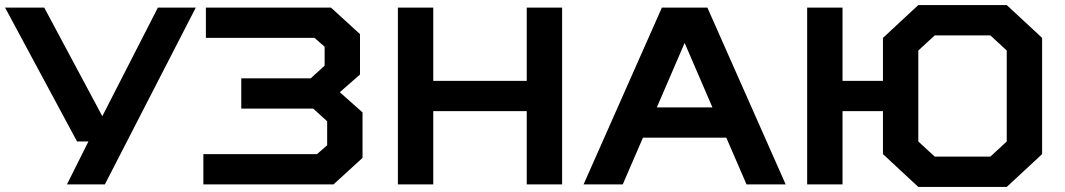

<svg xmlns="http://www.w3.org/2000/svg" viewBox="-20 -730 4215 760"><path d="M605 -700H755L395 0H245L330 -170H285L0 -700H155L385 -270Z M1325 -365 1415 -285V-105L1300 0H785V-120H1235L1275 -155V-250L1220 -300H935V-420H1210L1265 -470V-545L1225 -580H795V-700H1290L1405 -595V-435Z M1695 -290V0H1555V-700H1695V-410H2065V-700H2205V0H2065V-290Z M2935 0 2855 -185H2525L2445 0H2290L2600 -700H2780L3090 0ZM2690 -560 2580 -305H2800Z M3315 -290V0H3175V-700H3315V-410H3475V-580L3615 -710H3965L4105 -580V-120L3965 10H3615L3475 -120V-290ZM3680 -590 3615 -530V-170L3680 -110H3900L3965 -170V-530L3900 -590Z"/></svg>

Font: Squares Bold
Style: Regular
Weight: 400
Designer: Typetype
Foundry: Typetype
Version: Version 001.000